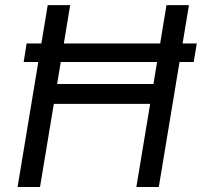

<svg xmlns="http://www.w3.org/2000/svg" viewBox="-20 -748 807 768"><path d="M767.1 -574.2 754.9 -500H74.7L86.4 -574.2ZM50.3 0 170.9 -727.5H260.7L208.5 -412.1H593.8L646 -727.5H735.8L615.2 0H525.4L580.6 -332.5H195.3L140.1 0Z"/></svg>

Font: Inter 24pt
Style: Italic
Weight: 400
Italic angle: -9.3988°
Designer: Rasmus Andersson
Foundry: rsms
Version: Version 4.001;git-66647c0bb